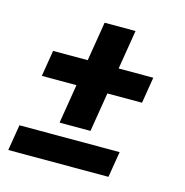

<svg xmlns="http://www.w3.org/2000/svg" viewBox="-85 -616 671 696"><g transform="rotate(15 250.0 -268.0)"><path d="M160 -144 184 -291H54L70 -389H200L224 -536H340L316 -389H446L430 -291H300L276 -144ZM6 0 22 -97H398L382 0Z"/></g></svg>

Font: Iosevka Slab Extrabold
Style: Italic
Weight: 800
Italic angle: -9°
Monospace: yes
Designer: Belleve Invis
Foundry: Belleve Invis
Version: Version 11.1.0; ttfautohint (v1.8.3)